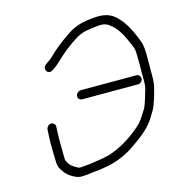

<svg xmlns="http://www.w3.org/2000/svg" viewBox="-97 -731 774 816"><g transform="rotate(-15 289.5 -322.5)"><path d="M250.4 -319H495.4C506 -319 515.3 -327.4 516.4 -338C517.5 -348.6 510.1 -358 499.5 -358H254.5C244 -358 233.5 -348.6 232.4 -338C231.3 -327.4 239.9 -319 250.4 -319ZM95.1 -254C85 -254 75.5 -243.2 74.4 -233C73.6 -215.4 72.7 -197.7 71.9 -180C71.9 -150.8 72.5 -136.8 73.1 -106C72.9 -71.4 78.1 -62.9 91.6 -44C100.3 -28.5 139.7 0.2 165.3 -3C192.7 -3 212.6 -8.3 239 -10L265.5 -14C307.7 -20 347.7 -35.4 380.2 -54C395.1 -62.6 443.6 -96.5 456.3 -108C474.2 -122.8 494 -142.3 507.1 -163C516.8 -179 516.8 -179 525.2 -193C537.2 -210.3 552.7 -264.3 558.2 -288C564.6 -311.5 563.4 -341.8 563.2 -364C562.9 -405.3 567.5 -460.5 555.5 -491C543.5 -524.6 525.2 -564.6 504.4 -591C476.9 -626 450.5 -647.7 383.2 -641C338.3 -636.4 313.9 -630.1 282.3 -613C252.4 -594.4 217.2 -568.6 191.1 -545C175.7 -531 166.7 -520.1 150.5 -510L139.6 -502C119.1 -486.3 137.4 -455.7 160.4 -471L171.1 -478C179.1 -484 186.7 -490.3 194.1 -497C223.3 -526.4 263.3 -558.2 299.8 -580C326.4 -595 344.9 -597.6 383.1 -602C411.9 -605.4 418.4 -605.2 435.7 -598C469.9 -577.8 490.8 -541.8 506.8 -504C516.1 -482.2 523.7 -472.7 523.5 -444C524.4 -418.1 524.9 -384.9 523.7 -360C524.1 -342.1 525.8 -313.7 520.7 -293C515.5 -275.8 502 -226.4 493.2 -212C481.4 -193.5 470 -172.8 455.5 -157C417.6 -120 368.7 -86.8 317 -67C287.7 -54.6 247.5 -50.9 211.7 -45C200.6 -44 200.6 -44 189.5 -43C182.1 -42.3 174.4 -41.7 166.3 -41C156.4 -41 128.8 -61.1 125 -67C116.2 -81.9 111.1 -83.1 112.4 -109C112 -149.4 110.9 -176.1 112.8 -218L113.6 -235C114.7 -245.3 105.3 -254 95.1 -254Z"/></g></svg>

Font: Just Breathe
Style: Obl2
Weight: 400
Foundry: Cannot Into Space Fonts
Version: Version 0.72